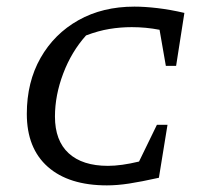

<svg xmlns="http://www.w3.org/2000/svg" viewBox="-20 -552 627 580"><path d="M303 8Q188 8 124.5 -48Q61 -104 61 -208Q61 -304 102.5 -377Q144 -450 217 -491Q290 -532 386 -532Q417 -532 455.5 -527.5Q494 -523 537 -513L512 -353H481L462 -462Q421 -470 378 -470Q344 -470 310.5 -464.5Q277 -459 240 -445Q196 -396 171 -330Q146 -264 146 -200Q146 -127 187.5 -89Q229 -51 306 -51Q346 -51 400 -64L454 -175H486L460 -15Q406 -3 370 2.5Q334 8 303 8Z"/></svg>

Font: Piazzolla SC
Style: Italic
Weight: 400
Italic angle: -11.3°
Designer: Juan Pablo del Peral
Foundry: Huerta Tipografica
Version: Version 1.330